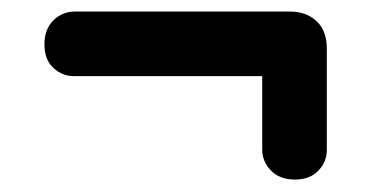

<svg xmlns="http://www.w3.org/2000/svg" viewBox="-20 -450 640 324"><path d="M55 -375Q55 -401 70.2 -415.8Q85.5 -430.5 106 -430.5H469.5Q496.5 -430.5 514 -414.5Q531.5 -398.5 531.5 -368V-196.5Q531.5 -177 517.2 -162Q503 -147 477.5 -147Q452 -147 437.2 -162.2Q422.5 -177.5 422.5 -197.5V-321.5H105Q85 -321.5 70 -335.5Q55 -349.5 55 -375Z"/></svg>

Font: Fraunces 9pt S100
Style: Bold
Weight: 700
Version: Version 1.000; ttfautohint (v1.8.3)